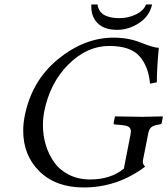

<svg xmlns="http://www.w3.org/2000/svg" viewBox="-20 -826 746 856"><path d="M486.8 -658.2Q552.7 -658.2 609.4 -635.5Q666 -612.8 688 -612.8Q679.2 -520 679.2 -459L648.9 -453.1Q642.1 -529.3 602.1 -575.2Q562 -621.1 466.8 -621.1Q367.7 -621.1 284.9 -538.6Q202.1 -456.1 176.8 -327.1Q171.4 -297.9 171.4 -267.6Q171.4 -221.7 184.1 -179.7Q196.8 -137.7 221.4 -102.8Q246.1 -67.9 287.6 -46.9Q329.1 -25.9 381.8 -25.9Q473.6 -25.9 532.2 -74.2L562 -227.1Q563.5 -234.4 563.5 -239.7Q563.5 -254.9 552.7 -261Q542 -267.1 517.1 -269L493.2 -271Q485.4 -271 486.8 -278.8L492.2 -305.2L494.1 -307.1Q584 -305.2 615 -305.2Q646 -305.2 704.1 -307.1L706.1 -305.2L701.2 -278.8Q700.2 -272.9 690.9 -271Q667 -268.1 655.5 -259.5Q644 -251 640.1 -227.1L617.2 -110.8Q614.3 -95.7 627 -83Q503.9 9.8 353 9.8Q229.5 9.8 156.5 -61.5Q83.5 -132.8 83.5 -243.2Q83.5 -274.4 89.8 -307.1Q120.6 -465.3 238.3 -561.8Q356 -658.2 486.8 -658.2ZM502.9 -692.9Q445.8 -692.9 416.5 -721.4Q387.2 -750 387.2 -794.9V-806.2H415Q415 -803.2 416 -798.1Q417 -793 421.9 -783Q426.8 -772.9 436.3 -764.9Q445.8 -756.8 465.3 -751Q484.9 -745.1 512.2 -745.1Q552.2 -745.1 586.7 -762Q621.1 -778.8 630.9 -806.2H658.2Q646 -752.9 599.4 -722.9Q552.7 -692.9 502.9 -692.9Z"/></svg>

Font: Linux Libertine
Style: Italic
Weight: 400
Italic angle: -12°
Designer: Philipp H. Poll
Foundry: Philipp H. Poll
Version: Version 5.1.6 ; ttfautohint (v0.9)